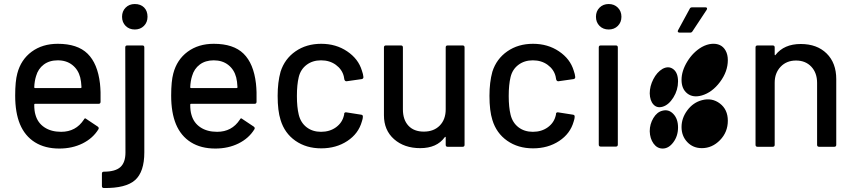

<svg xmlns="http://www.w3.org/2000/svg" viewBox="-20 -737 4286 964"><path d="M481.9 -317.9Q486.3 -277.3 484.9 -226.1Q484.9 -215.8 475.1 -215.8H155.8Q151.9 -215.8 151.9 -211.9Q151.9 -180.2 158.2 -160.2Q169.4 -120.1 203.1 -97.7Q236.8 -75.2 287.1 -75.2Q360.8 -75.2 400.9 -136.2Q405.8 -147.5 414.1 -139.2L471.2 -101.1Q478.5 -95.2 474.1 -87.9Q446.3 -42.5 394.5 -16.8Q342.8 8.8 277.8 8.8Q205.6 8.8 155.3 -22.7Q105 -54.2 80.1 -113.8Q56.2 -171.9 56.2 -256.8Q56.2 -329.1 66.9 -368.2Q85 -437.5 138.9 -477.3Q192.9 -517.1 270 -517.1Q369.1 -517.1 419.7 -467.5Q470.2 -418 481.9 -317.9ZM270 -434.1Q228 -434.1 199.7 -412.8Q171.4 -391.6 161.1 -355Q153.3 -330.6 151.9 -298.8Q151.9 -294.9 155.8 -294.9H384.8Q389.2 -294.9 389.2 -298.8Q387.7 -329.1 382.8 -348.1Q372.6 -387.7 343 -410.9Q313.5 -434.1 270 -434.1Z M656.7 -716.8Q686 -716.8 703.4 -699.5Q720.7 -682.1 720.7 -652.8Q720.7 -625 702.6 -606.9Q684.6 -588.9 656.7 -588.9Q628.9 -588.9 610.8 -606.9Q592.8 -625 592.8 -652.8Q592.8 -680.7 610.8 -698.7Q628.9 -716.8 656.7 -716.8ZM501.5 207Q491.7 207 491.7 196.8V134.8Q491.7 125 501.5 125Q558.6 125 584.2 102.1Q609.9 79.1 609.9 28.8L608.9 -499Q608.9 -508.8 618.7 -508.8H694.8Q704.6 -508.8 704.6 -499V27.8Q704.6 126 658.2 167.2Q611.8 208.5 501.5 207Z M1265.1 -317.9Q1269.5 -277.3 1268.1 -226.1Q1268.1 -215.8 1258.3 -215.8H939Q935.1 -215.8 935.1 -211.9Q935.1 -180.2 941.4 -160.2Q952.6 -120.1 986.3 -97.7Q1020 -75.2 1070.3 -75.2Q1144 -75.2 1184.1 -136.2Q1189 -147.5 1197.3 -139.2L1254.4 -101.1Q1261.7 -95.2 1257.3 -87.9Q1229.5 -42.5 1177.7 -16.8Q1126 8.8 1061 8.8Q988.8 8.8 938.5 -22.7Q888.2 -54.2 863.3 -113.8Q839.4 -171.9 839.4 -256.8Q839.4 -329.1 850.1 -368.2Q868.2 -437.5 922.1 -477.3Q976.1 -517.1 1053.2 -517.1Q1152.3 -517.1 1202.9 -467.5Q1253.4 -418 1265.1 -317.9ZM1053.2 -434.1Q1011.2 -434.1 982.9 -412.8Q954.6 -391.6 944.3 -355Q936.5 -330.6 935.1 -298.8Q935.1 -294.9 939 -294.9H1168Q1172.4 -294.9 1172.4 -298.8Q1170.9 -329.1 1166 -348.1Q1155.8 -387.7 1126.2 -410.9Q1096.7 -434.1 1053.2 -434.1Z M1388.7 -134.8Q1374 -180.7 1374 -255.9Q1374 -324.2 1388.7 -377Q1409.2 -441.4 1463.6 -479.2Q1518.1 -517.1 1592.8 -517.1Q1667 -517.1 1723.1 -479.2Q1779.3 -441.4 1796.9 -382.8Q1803.7 -363.8 1804.7 -350.1Q1804.7 -341.3 1795.9 -339.8L1720.7 -329.1H1718.8Q1711.9 -329.1 1709 -337.9L1706.1 -354Q1697.3 -388.7 1666.3 -411.4Q1635.3 -434.1 1591.8 -434.1Q1549.3 -434.1 1519.3 -411.4Q1489.3 -388.7 1480 -350.1Q1470.7 -312 1470.7 -254.9Q1470.7 -199.2 1480 -161.1Q1489.7 -121.1 1519.5 -98.1Q1549.3 -75.2 1591.8 -75.2Q1635.7 -75.2 1667.2 -98.1Q1698.7 -121.1 1707 -158.2Q1708 -159.2 1708 -161.1Q1707 -162.1 1708 -163.1V-167Q1710.9 -174.3 1718.8 -172.9L1793.9 -161.1Q1801.8 -159.7 1801.8 -152.8V-148.9Q1801.8 -141.6 1796.9 -127Q1779.8 -65.9 1723.9 -29.1Q1668 7.8 1592.8 7.8Q1517.6 7.8 1463.1 -30.3Q1408.7 -68.4 1388.7 -134.8Z M2217.8 -188V-499Q2217.8 -508.8 2227.5 -508.8H2302.7Q2312.5 -508.8 2312.5 -499V-9.8Q2312.5 0 2302.7 0H2227.5Q2217.8 0 2217.8 -9.8V-46.9Q2217.8 -52.7 2212.9 -47.9Q2173.3 6.8 2089.8 6.8Q2009.8 6.8 1958.7 -38.1Q1907.7 -83 1907.7 -158.2V-499Q1907.7 -508.8 1918 -508.8H1992.7Q2002.9 -508.8 2002.9 -499V-188Q2002.9 -135.7 2030.5 -106Q2058.1 -76.2 2107.9 -76.2Q2158.2 -76.2 2188 -106.7Q2217.8 -137.2 2217.8 -188Z M2452.1 -134.8Q2437.5 -180.7 2437.5 -255.9Q2437.5 -324.2 2452.1 -377Q2472.7 -441.4 2527.1 -479.2Q2581.5 -517.1 2656.2 -517.1Q2730.5 -517.1 2786.6 -479.2Q2842.8 -441.4 2860.4 -382.8Q2867.2 -363.8 2868.2 -350.1Q2868.2 -341.3 2859.4 -339.8L2784.2 -329.1H2782.2Q2775.4 -329.1 2772.5 -337.9L2769.5 -354Q2760.7 -388.7 2729.7 -411.4Q2698.7 -434.1 2655.3 -434.1Q2612.8 -434.1 2582.8 -411.4Q2552.7 -388.7 2543.5 -350.1Q2534.2 -312 2534.2 -254.9Q2534.2 -199.2 2543.5 -161.1Q2553.2 -121.1 2583 -98.1Q2612.8 -75.2 2655.3 -75.2Q2699.2 -75.2 2730.7 -98.1Q2762.2 -121.1 2770.5 -158.2Q2771.5 -159.2 2771.5 -161.1Q2770.5 -162.1 2771.5 -163.1V-167Q2774.4 -174.3 2782.2 -172.9L2857.4 -161.1Q2865.2 -159.7 2865.2 -152.8V-148.9Q2865.2 -141.6 2860.4 -127Q2843.3 -65.9 2787.4 -29.1Q2731.4 7.8 2656.2 7.8Q2581.1 7.8 2526.6 -30.3Q2472.2 -68.4 2452.1 -134.8Z M3082 -606.9Q3064 -588.9 3036.1 -588.9Q3008.3 -588.9 2990.2 -606.9Q2972.2 -625 2972.2 -652.8Q2972.2 -680.7 2990.2 -698.7Q3008.3 -716.8 3036.1 -716.8Q3064 -716.8 3082 -698.7Q3100.1 -680.7 3100.1 -652.8Q3100.1 -625 3082 -606.9ZM3072.3 -1H2996.1Q2986.3 -1 2986.3 -11.2V-499Q2986.3 -508.8 2996.1 -508.8H3072.3Q3082 -508.8 3082 -499V-11.2Q3082 -1 3072.3 -1Z M3242.2 -78.1Q3243.2 -41.5 3261.2 -16.4Q3279.3 8.8 3307.1 8.8Q3337.4 8.8 3360.8 -22.7Q3384.3 -54.2 3384.3 -97.2Q3384.3 -140.1 3360.8 -164.8Q3337.4 -189.5 3306.2 -181.2Q3278.8 -174.8 3260.5 -144.3Q3242.2 -113.8 3242.2 -78.1ZM3503.9 6.8Q3555.7 6.8 3595 -33.4Q3634.3 -73.7 3634.3 -130.9Q3634.3 -187 3594.5 -217.3Q3554.7 -247.6 3503.9 -233.9Q3460 -222.2 3430.9 -183.1Q3401.9 -144 3401.9 -99.1Q3401.9 -54.2 3430.7 -23.7Q3459.5 6.8 3503.9 6.8ZM3242.2 -268.1Q3243.2 -231.4 3261 -212.2Q3278.8 -192.9 3307.1 -201.2Q3337.9 -210.4 3361.1 -247.8Q3384.3 -285.2 3384.3 -328.1Q3384.3 -371.6 3360.6 -389.6Q3336.9 -407.7 3306.2 -391.1Q3278.3 -374.5 3260.3 -339.4Q3242.2 -304.2 3242.2 -268.1ZM3401.9 -335.9Q3401.9 -290.5 3430.7 -267.8Q3459.5 -245.1 3503.9 -257.8Q3555.7 -272.9 3595 -325.4Q3634.3 -377.9 3634.3 -435.1Q3634.3 -462.9 3623.3 -482.7Q3612.3 -502.4 3594.2 -510.7Q3576.2 -519 3552.5 -516.8Q3528.8 -514.6 3503.9 -501Q3460 -475.6 3430.9 -428.2Q3401.9 -380.9 3401.9 -335.9ZM3445.3 -573.2H3392.1Q3386.2 -573.2 3383.8 -576.7Q3381.3 -580.1 3384.3 -585L3442.9 -692.9Q3445.8 -700.2 3455.1 -700.2H3522Q3527.8 -700.2 3529.5 -696.8Q3531.2 -693.4 3528.3 -688L3457 -580.1Q3453.1 -573.2 3445.3 -573.2Z M4000.5 -516.1Q4082 -516.1 4130.4 -468.5Q4178.7 -420.9 4178.7 -339.8V-9.8Q4178.7 0 4168.5 0H4092.8Q4082.5 0 4082.5 -9.8V-320.8Q4082.5 -371.1 4053.5 -402.1Q4024.4 -433.1 3976.6 -433.1Q3929.2 -433.1 3899.4 -401.9Q3869.6 -370.6 3869.6 -321.8V-9.8Q3869.6 0 3859.4 0H3783.7Q3773.4 0 3773.4 -9.8V-499Q3773.4 -508.8 3783.7 -508.8H3859.4Q3869.6 -508.8 3869.6 -499V-462.9Q3869.6 -460 3872.1 -459.5Q3873 -459.5 3873.5 -460.9Q3916.5 -516.1 4000.5 -516.1Z"/></svg>

Font: Gruenseis Font Medium
Style: Regular
Weight: 500
Designer: Jeremy Tribby
Foundry: Tribby Type
Version: Version 1.408;Glyphs 3.1.2 (3151)